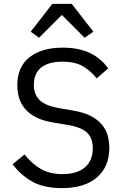

<svg xmlns="http://www.w3.org/2000/svg" viewBox="-20 -955 640 987"><path d="M45 -111 106 -161Q147 -110 192.5 -85Q238 -60 301 -60Q377 -60 417 -95Q457 -130 457 -193Q457 -244 428 -272.5Q399 -301 327 -313L249 -326Q198 -335 163.5 -353Q129 -371 108 -396.5Q87 -422 78 -452.5Q69 -483 69 -516Q69 -612 132 -661Q195 -710 302 -710Q386 -710 443.5 -682Q501 -654 536 -603L477 -552Q448 -590 407 -614Q366 -638 301 -638Q230 -638 192 -608Q154 -578 154 -518Q154 -471 182.5 -441.5Q211 -412 285 -399L360 -386Q411 -377 446 -359Q481 -341 502.5 -316Q524 -291 533 -260Q542 -229 542 -195Q542 -98 478.5 -43Q415 12 298 12Q204 12 144 -22.5Q84 -57 45 -111ZM349 -935 460 -792 415 -761 298 -878 181 -761 138 -792 249 -935Z"/></svg>

Font: IBM Plaex Mono
Style: Regular
Weight: 400
Designer: Mike Abbink, Paul van der Laan, Pieter van Rosmalen
Foundry: Bold Monday
Version: Version 2.003